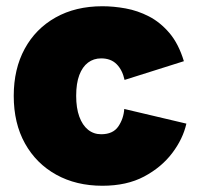

<svg xmlns="http://www.w3.org/2000/svg" viewBox="-20 -588 642 615"><path d="M308 7Q224 7 160 -28.5Q96 -64 60 -128.5Q24 -193 24 -281Q24 -367 59 -431.5Q94 -496 158 -532Q222 -568 308 -568Q344 -568 382.5 -561Q421 -554 457 -535.5Q493 -517 522.5 -482.5Q552 -448 569 -392L379 -332Q372 -364 353.5 -382.5Q335 -401 304 -401Q280 -401 262 -387.5Q244 -374 234 -347.5Q224 -321 224 -281Q224 -242 234 -214.5Q244 -187 262 -172.5Q280 -158 304 -158Q342 -158 359 -183Q376 -208 378 -239L577 -192Q566 -143 531.5 -97.5Q497 -52 441.5 -22.5Q386 7 308 7Z"/></svg>

Font: Parkinsans Light ExtraBold
Style: Regular
Weight: 800
Version: Version 1.000